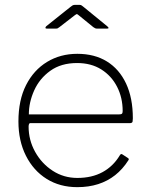

<svg xmlns="http://www.w3.org/2000/svg" viewBox="-20 -762 617 792"><path d="M98 -240Q98 -184 125 -135.5Q152 -87 197.5 -57.5Q243 -28 299 -28Q359 -28 403 -52Q447 -76 474 -121Q477 -126 479.5 -126.5Q482 -127 485 -125L508 -110Q514 -106 509 -100Q486 -64 455 -39.5Q424 -15 385 -2.5Q346 10 299 10Q227 10 172.5 -24Q118 -58 87 -119.5Q56 -181 56 -261Q56 -349 87.5 -411Q119 -473 174 -506.5Q229 -540 299 -540Q370 -540 421 -508.5Q472 -477 500 -417.5Q528 -358 528 -274Q528 -268 527 -261Q526 -254 515 -254H104Q101 -254 99.5 -249.5Q98 -245 98 -240ZM469 -290Q480 -290 483 -293Q486 -296 486 -304Q486 -359 463 -404Q440 -449 398 -475.5Q356 -502 298 -502Q232 -502 187.5 -470Q143 -438 121 -389Q99 -340 99 -290ZM365 -650 306 -698Q299 -704 297 -704Q295 -704 287 -698L225 -650Q220 -646 217.5 -645Q215 -644 210 -644H173Q168 -644 167.5 -647Q167 -650 171 -654L270 -733Q275 -737 279 -739.5Q283 -742 290 -742H308Q314 -742 317.5 -739Q321 -736 324 -734L422 -654Q434 -644 421 -644H380Q376 -644 372.5 -645.5Q369 -647 365 -650Z"/></svg>

Font: Libre Franklin Thin Thin
Style: Regular
Weight: 250
Version: Version 3.000